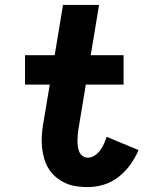

<svg xmlns="http://www.w3.org/2000/svg" viewBox="-20 -755 640 783"><path d="M338 8Q314 8 290.5 4.5Q267 1 246.5 -8.5Q226 -18 208.5 -32.5Q191 -47 179 -66Q167 -85 160.5 -107.5Q154 -130 151.5 -153Q149 -176 150.5 -200.5Q152 -225 156 -249L183 -410H82V-530H203L237 -735H384L350 -530H484V-410H330L300 -229Q298 -217 297 -205Q296 -193 296 -181Q296 -169 297.5 -157.5Q299 -146 303.5 -135.5Q308 -125 317.5 -118.5Q327 -112 338 -112Q353 -112 366.5 -121Q380 -130 389 -142.5Q398 -155 404 -168.5Q410 -182 415 -197L545 -143Q532 -112 511.5 -83.5Q491 -55 463.5 -33.5Q436 -12 403.5 -2Q371 8 338 8Z"/></svg>

Font: Iosevka Curly Slab HvEx
Style: Italic
Weight: 900
Width: 7
Italic angle: -9°
Monospace: yes
Designer: Belleve Invis
Foundry: Belleve Invis
Version: Version 11.1.0; ttfautohint (v1.8.3)